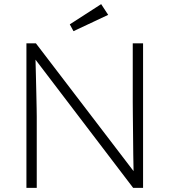

<svg xmlns="http://www.w3.org/2000/svg" viewBox="-20 -910 821 930"><path d="M108 0V-700H154L627 -81Q626 -113 625.5 -160.5Q625 -208 624.5 -258.5Q624 -309 623.5 -351.5Q623 -394 623 -417V-700H673V0H625L152 -621Q153 -586 154 -542Q155 -498 156 -456Q157 -414 157.5 -383.5Q158 -353 158 -344V0ZM336 -759 318 -792 470 -890 504 -838Z"/></svg>

Font: Lexend ExtraLight
Style: Regular
Weight: 200
Designer: Bonnie Shaver-Troup, Thomas Jockin
Foundry: Lexend
Version: Version 1.007; ttfautohint (v1.8.3)